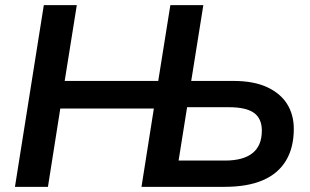

<svg xmlns="http://www.w3.org/2000/svg" viewBox="-20 -725 1204 745"><path d="M38 0 150 -705H278L231 -411H594L641 -705H769L722 -411H885Q964 -411 1016 -387Q1068 -363 1094 -321.5Q1120 -280 1120 -225Q1120 -152 1089.5 -101.5Q1059 -51 999.5 -25.5Q940 0 851 0H529L577 -304H214L166 0ZM673 -102H853Q924 -102 960 -131Q996 -160 996 -218Q996 -265 965.5 -287Q935 -309 868 -309H706Z"/></svg>

Font: Nunito Sans 12pt
Style: Bold Italic
Weight: 700
Italic angle: -9°
Designer: Vernon Adams
Foundry: Vernon Adams
Version: Version 3.101;gftools[0.9.27]